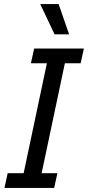

<svg xmlns="http://www.w3.org/2000/svg" viewBox="-20 -930 435 950"><path d="M2 0 18 -73H97L212 -617H133L149 -690H395L379 -617H301L186 -73H264L248 0ZM179 -910H270L322 -760H250Z"/></svg>

Font: Radio Canada Condensed
Style: Italic
Weight: 400
Width: 3
Italic angle: -12°
Designer: Charles Daoud, Etienne Aubert Bonn, Alexandre Saumier Demers, Jacques Le Bailly
Foundry: Radio-Canada
Version: Version 2.104; ttfautohint (v1.8.4.7-5d5b);gftools[0.9.28.de